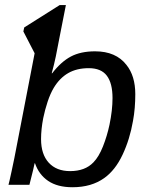

<svg xmlns="http://www.w3.org/2000/svg" viewBox="-20 -745 596 774"><path d="M363.3 -538.1Q447.3 -538.1 489.7 -483.4Q525.4 -439 525.4 -365.2Q525.4 -337.9 523.2 -310.8Q521 -283.7 516.1 -257.3Q503.4 -183.6 474.1 -121.3Q444.8 -59.1 400.4 -27.3Q374.5 -8.8 342.5 0.5Q310.5 9.8 272 9.8Q211.9 9.8 174.3 -15.6Q136.7 -41 121.1 -86.9H119.6Q118.7 -80.6 113.3 -58.8Q107.9 -37.1 98.6 0H14.2Q15.6 -4.4 18.6 -17.8Q21.5 -31.2 26.6 -54Q31.7 -76.7 38.1 -108.9L119.6 -530.3L74.2 -618.2L77.6 -634.3L220.7 -724.6H245.6Q240.2 -696.3 234.4 -667.7Q228.5 -639.2 223.1 -610.4Q218.8 -587.4 214.1 -564.2Q209.5 -541 205.1 -518.1Q201.7 -502.9 197.8 -485.6Q193.8 -468.3 188.5 -449.7H190.4Q226.1 -496.1 265.6 -517.1Q305.2 -538.1 363.3 -538.1ZM337.9 -470.2Q289.6 -470.2 255.1 -450.4Q220.7 -430.7 196.8 -391.1Q182.6 -367.2 171.9 -334.7Q161.1 -302.2 154.3 -269Q145.5 -223.6 145.5 -184.1Q145.5 -123 176.5 -89.1Q207.5 -55.2 262.7 -55.2Q292.5 -55.2 316.2 -64Q339.8 -72.8 356.9 -90.8Q378.4 -112.8 395 -154.5Q411.6 -196.3 421.4 -242.2Q433.6 -300.8 433.6 -349.6Q433.6 -409.7 410.6 -439.9Q387.7 -470.2 337.9 -470.2Z"/></svg>

Font: Arimo
Style: Italic
Weight: 400
Italic angle: -12°
Designer: Steve Matteson
Foundry: Monotype Imaging Inc.
Version: Version 1.33